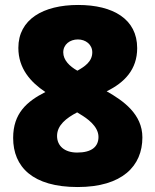

<svg xmlns="http://www.w3.org/2000/svg" viewBox="-20 -744 626 774"><path d="M295 -724C154 -724 54 -666 54 -551C54 -468 103 -413 163 -373C88 -335 33 -287 33 -188C33 -71 112 10 293 10C473 10 554 -75 554 -190C554 -284 477 -338 410 -376C482 -411 533 -464 533 -550C533 -667 436 -724 295 -724ZM294 -585C325 -585 352 -565 352 -533C352 -495 320 -475 292 -459C260 -477 235 -502 235 -533C235 -565 262 -585 294 -585ZM210 -196C210 -239 247 -268 291 -291L304 -283C329 -268 377 -236 377 -192C377 -153 350 -129 291 -129C240 -129 210 -156 210 -196Z"/></svg>

Font: Noto Sans Lao UI Blk
Style: Regular
Weight: 900
Designer: Monotype Design Team
Foundry: Monotype Imaging Inc.
Version: Version 2.000